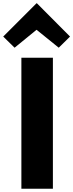

<svg xmlns="http://www.w3.org/2000/svg" viewBox="-37 -1167 453 1187"><path d="M290 -810.1V0H95.2V-810.1ZM190.9 -1147 396 -940.9 326.2 -872.1 189 -982.9 53.2 -872.1 -17.1 -940.9 189 -1147Z"/></svg>

Font: Sinkin Sans 800 Black
Style: Regular
Weight: 900
Designer: Keith Bates
Foundry: K-Type
Version: Sinkin Sans (version 1.0)  by Keith Bates   •   © 2014   www